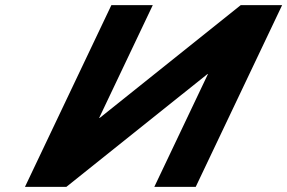

<svg xmlns="http://www.w3.org/2000/svg" viewBox="-20 -722 1109 741"><path d="M782.5 -436.1H780.5L236.2 -0.9H76.4L409.8 -702.1H569.6L362.7 -266.9H364.8L909 -702.1H1068.8L735.4 -0.9H575.6Z"/></svg>

Font: Hussar
Style: BdSuprExtOblFive
Weight: 700
Foundry: Cannot Into Space Fonts
Version: Version 2.00